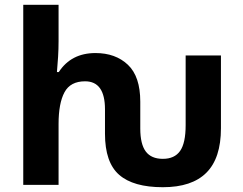

<svg xmlns="http://www.w3.org/2000/svg" viewBox="-20 -780 1027 810"><path d="M667 9.8Q542.5 9.8 482.7 -42.5Q422.9 -94.7 422.9 -215.8V-318.8Q422.9 -437 338.9 -437Q276.9 -437 252 -390.6Q227.1 -344.2 227.1 -256.8V0H78.1V-759.8H227.1V-606Q227.1 -573.7 225.1 -541Q223.1 -508.3 220.2 -476.1H228Q280.3 -556.2 382.8 -556.2Q467.3 -556.2 519.5 -506.8Q571.8 -457.5 571.8 -351.1V-237.8Q571.8 -171.9 595 -140.9Q618.2 -109.9 667 -109.9Q716.3 -109.9 739.7 -143.1Q763.2 -176.3 763.2 -252V-545.9H912.1V-238.8Q912.1 -112.8 850.8 -51.5Q789.6 9.8 667 9.8Z"/></svg>

Font: Open Sans
Style: Bold
Weight: 700
Designer: Monotype Design Team
Foundry: Monotype Imaging Inc.
Version: Version 3.000; ttfautohint (v1.8.4)